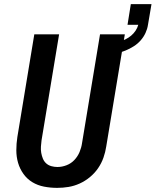

<svg xmlns="http://www.w3.org/2000/svg" viewBox="-20 -901 753 929"><path d="M256 8Q224 8 193 2Q162 -4 136.5 -19.5Q111 -35 93.5 -59.5Q76 -84 67.5 -113Q59 -142 59 -174Q59 -206 64 -238L146 -735H266L181 -222Q179 -207 178 -191.5Q177 -176 179.5 -161.5Q182 -147 187.5 -133.5Q193 -120 203.5 -110.5Q214 -101 228.5 -97Q243 -93 258 -93Q280 -93 302 -101.5Q324 -110 340 -127Q356 -144 365 -165.5Q374 -187 377 -209L464 -735H584L494 -192Q490 -165 480.5 -138Q471 -111 454.5 -87Q438 -63 415 -44Q392 -25 365.5 -13Q339 -1 311.5 3.5Q284 8 257 8ZM507 -634 498 -686Q513 -688 528 -691Q543 -694 558 -699Q573 -704 587.5 -711Q602 -718 614.5 -728.5Q627 -739 636 -752.5Q645 -766 649 -781H597L613 -881H713L696 -781Q693 -761 684 -741.5Q675 -722 660.5 -705.5Q646 -689 627 -677Q608 -665 588.5 -657Q569 -649 548.5 -643.5Q528 -638 507 -634Z"/></svg>

Font: Iosevka SS04 Extended
Style: Bold Italic
Weight: 700
Width: 7
Italic angle: -9°
Monospace: yes
Designer: Belleve Invis
Foundry: Belleve Invis
Version: Version 19.0.0; ttfautohint (v1.8.4)